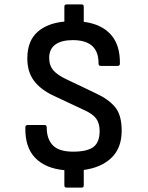

<svg xmlns="http://www.w3.org/2000/svg" viewBox="-20 -762 670 871"><path d="M282 89Q272 89 272 79V10Q186 2 139.5 -46Q93 -94 95 -184Q95 -195 106 -195H182Q192 -195 192 -183Q192 -132 219.5 -103Q247 -74 312 -74Q375 -74 403.5 -95Q432 -116 432 -168Q432 -203 416 -224.5Q400 -246 359 -264L225 -327Q164 -355 133.5 -396.5Q103 -438 104 -500Q105 -577 150 -617Q195 -657 272 -664V-732Q272 -742 282 -742H350Q360 -742 360 -732V-663Q439 -653 482 -606Q525 -559 524 -474Q524 -463 514 -463H437Q427 -463 427 -474Q428 -580 310 -580Q260 -580 232 -560.5Q204 -541 203 -501Q203 -465 222 -443Q241 -421 282 -402L414 -339Q471 -313 501.5 -277Q532 -241 532 -169Q532 -91 486 -46.5Q440 -2 360 9V79Q360 89 350 89Z"/></svg>

Font: Sofia Sans SemiBold
Style: Regular
Weight: 600
Designer: Botio Nikoltchev, Ani Petrova
Foundry: lettersoup
Version: Version 4.101; ttfautohint (v1.8.4.7-5d5b)